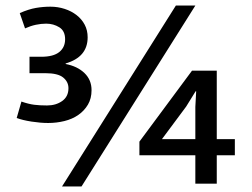

<svg xmlns="http://www.w3.org/2000/svg" viewBox="-20 -660 905 690"><path d="M203 10 612 -640H682L273 10ZM670 -406H759V-160H824V-102H759V0H682V-102H481V-151ZM649 -277 562 -160H682V-276L685 -332H683ZM51 -613Q83 -627 109 -631.5Q135 -636 161 -636Q188 -636 212.5 -628Q237 -620 255.5 -605.5Q274 -591 284.5 -571Q295 -551 295 -526Q295 -455 216 -432V-430Q258 -422 283.5 -397.5Q309 -373 309 -336Q309 -306 296 -284Q283 -262 261.5 -247Q240 -232 211.5 -225Q183 -218 153 -218Q126 -218 93.5 -223Q61 -228 40 -236L57 -295Q83 -286 103 -283.5Q123 -281 149 -281Q181 -281 203.5 -297Q226 -313 226 -343Q226 -366 207 -381.5Q188 -397 143 -397H86V-456H128Q172 -456 193 -473Q214 -490 214 -519Q214 -549 193 -562Q172 -575 146 -575Q128 -575 109 -571Q90 -567 70 -558Z"/></svg>

Font: Mukta Vaani Medium
Style: Regular
Weight: 500
Designer: Noopur Datye, Girish Dalvi, Yashodeep Gholap, Pallavi Karambelkar
Foundry: Ek Type
Version: Version 2.538;PS 1.000;hotconv 16.6.51;makeotf.lib2.5.65220;